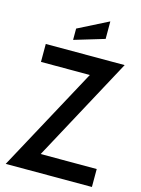

<svg xmlns="http://www.w3.org/2000/svg" viewBox="-134 -989 781 1065"><g transform="rotate(15 256.5 -457.0)"><path d="M7.5 0 351.5 -635.5 371.5 -597H50V-700H503L160 -64.5L140 -103H502.5V0ZM190.5 -761V-826L363.5 -913.5V-813Z"/></g></svg>

Font: Cabin SemiCondensed SemiBold
Style: Regular
Weight: 600
Width: 4
Designer: Pablo Impallari
Foundry: Pablo Impallari. http://www.impallari.com Igino Marini. http://www.ikern.com
Version: Version 3.001